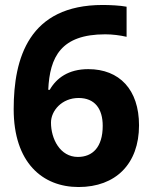

<svg xmlns="http://www.w3.org/2000/svg" viewBox="-20 -742 612 772"><path d="M296 10C445 10 539 -83 539 -238C539 -382 460 -464 335 -464C255 -464 207 -428 180 -381H174C180 -513 225 -604 403 -604C432 -604 463 -600 489 -594V-715C464 -720 421 -722 393 -722C96 -722 35 -508 35 -303C35 -89 150 10 296 10ZM293 -111C222 -111 185 -183 185 -249C185 -297 229 -348 296 -348C361 -348 393 -305 393 -236C393 -150 352 -111 293 -111Z"/></svg>

Font: Noto Sans Malayalam
Style: Bold
Weight: 700
Designer: Jelle Bosma - Monotype Design Team
Foundry: Monotype Imaging Inc.
Version: Version 2.104